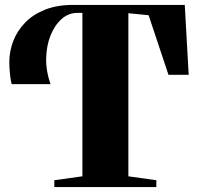

<svg xmlns="http://www.w3.org/2000/svg" viewBox="-20 -763 808 783"><path d="M201.5 0V-28L316 -44V-710.5H296Q259 -710.5 230.5 -684.8Q202 -659 185.5 -616.8Q169 -574.5 168.2 -523.2Q167.5 -472 186 -420H27.5Q23.5 -434 20.8 -459.8Q18 -485.5 18 -509.5Q18 -554 34 -595.5Q50 -637 82.2 -670.5Q114.5 -704 163.5 -723.5Q212.5 -743 278 -743H733.5L749.5 -458H667L586 -701L503.5 -709V-44L617.5 -28V0Z"/></svg>

Font: Merriweather 120pt Black
Style: Regular
Weight: 900
Designer: Eben Sorkin
Foundry: Eben Sorkin
Version: Version 2.100